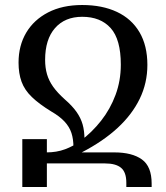

<svg xmlns="http://www.w3.org/2000/svg" viewBox="-20 -746 663 766"><path d="M69 0V-191H167V0ZM484 0V-17Q484 -59 463 -76.5Q442 -94 399 -94H118V-138H436Q507 -138 546 -110Q585 -82 585 -14V0ZM273 -159Q273 -191 265 -215.5Q257 -240 237.5 -261Q218 -282 185 -301Q136 -331 107 -359Q78 -387 66 -420Q54 -453 54 -496Q54 -564 84.5 -615.5Q115 -667 172 -696.5Q229 -726 308 -726Q388 -726 446.5 -698.5Q505 -671 536.5 -617.5Q568 -564 568 -487Q568 -415 537.5 -352Q507 -289 449 -235.5Q391 -182 306 -138H165Q206 -138 239.5 -150.5Q273 -163 300 -183Q347 -218 383.5 -264.5Q420 -311 441 -367.5Q462 -424 462 -488Q462 -589 421.5 -634Q381 -679 308 -679Q239 -679 199.5 -634Q160 -589 160 -507Q160 -476 167.5 -450Q175 -424 192 -400Q209 -376 238 -350Q268 -324 285 -300Q302 -276 309.5 -250Q317 -224 317 -190Z"/></svg>

Font: Noto Serif Armenian
Style: Regular
Weight: 400
Designer: Monotype Design Team
Foundry: Monotype Imaging Inc.
Version: Version 2.007